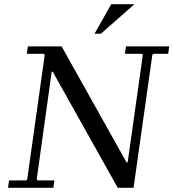

<svg xmlns="http://www.w3.org/2000/svg" viewBox="-20 -890 822 910"><path d="M577 -670H782L777 -635H707L702 -630L613 0H538L230 -550H225L154 -40L159 -35H238L233 0H18L23 -35H104L109 -40L192 -630L187 -635H107L112 -670H272L580 -120H585L657 -630L652 -635H572ZM617 -870 458 -730H428L507 -870Z"/></svg>

Font: Brygada 1918
Style: Italic
Weight: 400
Italic angle: -8°
Designer: Mateusz Machalski | Borys Kosmynka | Przemek Hoffer
Foundry: NIEPODLEGLA 2018
Version: Version 3.006